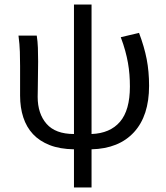

<svg xmlns="http://www.w3.org/2000/svg" viewBox="-20 -642 729 841"><path d="M304 179V12Q242 11 197.5 -6.5Q153 -24 124.5 -54.5Q96 -85 82 -128Q68 -171 68 -223V-353Q68 -382 67 -415Q66 -448 61 -486H141Q145 -460 146 -432.5Q147 -405 147 -373Q147 -353 146.5 -330.5Q146 -308 146 -287Q146 -266 145.5 -248Q145 -230 145 -218Q145 -144 184 -99.5Q223 -55 304 -55V-622H381V-55Q462 -58 505.5 -108.5Q549 -159 549 -263Q549 -290 547 -315.5Q545 -341 540.5 -366.5Q536 -392 528.5 -419.5Q521 -447 509 -479L589 -498Q612 -437 622.5 -383Q633 -329 633 -266Q633 -135 567 -63Q501 9 381 12V179Z"/></svg>

Font: Processing Sans Pro
Style: Regular
Weight: 400
Designer: Paul D. Hunt
Foundry: Adobe Systems Incorporated
Version: Version 2.020;PS 2.000;hotconv 1.0.86;makeotf.lib2.5.63406